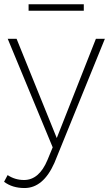

<svg xmlns="http://www.w3.org/2000/svg" viewBox="-30 -706 523 920"><path d="M87.5 195Q29 195 -10.5 165L6.5 133Q42 156.5 85 156.5Q157.5 156.5 197.5 60.5L222.5 0L7 -520H49.5L242 -44.5L429.5 -520H472.5L230.5 75Q177 195 87.5 195ZM371.5 -654.5H107V-685.5H371.5Z"/></svg>

Font: Argentum Novus ExtraLight
Style: Regular
Weight: 250
Designer: Julieta Ulanovsky (font) & Cristiano Sobral (main changes)
Foundry: Julieta Ulanovsky (font) & Cristiano Sobral (main changes)
Version: Version 3.00;November 27, 2020;FontCreator 13.0.0.2655 64-bi